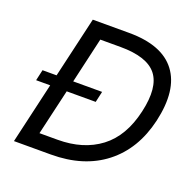

<svg xmlns="http://www.w3.org/2000/svg" viewBox="-122 -815 946 939"><g transform="rotate(20 350.5 -345.0)"><path d="M393.6 -689.9Q566.4 -689.9 636.7 -597.2Q707 -504.4 667.5 -332.5Q630.4 -173.3 519.3 -86.7Q408.2 0 237.8 0H45.9L119.1 -316.9H45.9L58.6 -373.5H131.8L205.1 -689.9ZM585.4 -351.1Q616.2 -485.4 566.7 -548.1Q517.1 -610.8 378.4 -610.8H272.9L218.3 -373.5H368.7L356 -316.9H205.1L149.9 -79.1H243.7Q377.4 -79.1 465.8 -146Q554.2 -212.9 585.4 -351.1Z"/></g></svg>

Font: HK Grotesk Medium Legacy Italic
Style: Regular
Weight: 500
Italic angle: -13°
Designer: Alfredo Marco Pradil
Foundry: Hanken Design Co.
Version: Version 2.022;PS 002.022;hotconv 1.0.88;makeotf.lib2.5.64775